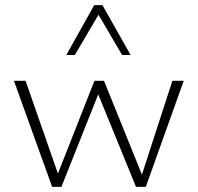

<svg xmlns="http://www.w3.org/2000/svg" viewBox="-20 -724 766 744"><path d="M182 0 34 -411H79L212 -30H196L346 -411H383L537 -30L524 -29L648 -411H692L545 0H507L353 -377H368L218 0ZM453 -511 354 -680 345 -704H377L486 -511ZM237 -511 345 -704H377L370 -681L270 -511Z"/></svg>

Font: Ysabeau Infant ExtraLight
Style: Regular
Weight: 250
Designer: Christian Thalmann (Catharsis Fonts)
Version: Version 2.001;gftools[0.9.30]; featfreeze: ss01,ss02,lnum